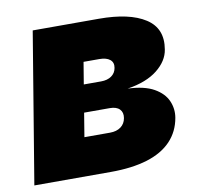

<svg xmlns="http://www.w3.org/2000/svg" viewBox="-66 -612 715 681"><g transform="rotate(-10 291.5 -271.0)"><path d="M4.4 0 94.2 -542.5H332.5Q442.4 -542.5 499.5 -505.6Q556.6 -468.8 543.9 -394.5Q537.6 -354 498.3 -322.8Q459 -291.5 390.1 -280.8Q450.2 -278.3 484.4 -258.8Q518.6 -239.3 531.2 -210.2Q543.9 -181.2 538.6 -149.9Q530.3 -101.1 498.3 -67.4Q466.3 -33.7 411.4 -16.8Q356.4 0 279.8 0ZM209 -137.7H301.3Q325.2 -137.7 340.3 -148.9Q355.5 -160.2 358.9 -180.2Q362.3 -200.2 350.8 -211.9Q339.4 -223.6 315.4 -223.6H223.1ZM239.3 -322.3H301.8Q324.7 -322.3 339.4 -332.8Q354 -343.3 356.9 -361.3Q360.4 -380.4 347.4 -390.9Q334.5 -401.4 309.1 -401.4H252.4Z"/></g></svg>

Font: Inter 16pt Black
Style: Italic
Weight: 900
Italic angle: -9.3988°
Version: Version 4.001;git-66647c0bb